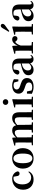

<svg xmlns="http://www.w3.org/2000/svg" viewBox="2072 -2967 911 5095"><g transform="rotate(-90 2527.5 -419.5)"><path d="M308 16C415 16 480 -24 528 -108L510 -121C472 -74 424 -48 365 -48C254 -48 182 -132 182 -278C182 -429 251 -518 345 -518C359 -518 372 -517 385 -513L400 -437C404 -376 432 -356 469 -356C499 -356 519 -370 528 -402C512 -488 432 -552 329 -552C173 -552 40 -450 40 -260C40 -83 158 16 308 16Z M872 16C1030 16 1144 -90 1144 -270C1144 -449 1020 -552 872 -552C725 -552 601 -448 601 -270C601 -92 713 16 872 16ZM872 -17C791 -17 744 -100 744 -268C744 -437 791 -518 872 -518C953 -518 1000 -437 1000 -268C1000 -100 953 -17 872 -17Z M1960 0H2163V-30L2098 -36L2096 -235V-357C2096 -492 2045 -552 1940 -552C1869 -552 1809 -521 1752 -447C1732 -519 1684 -552 1611 -552C1540 -552 1481 -516 1428 -451L1421 -542L1408 -550L1212 -495V-471L1290 -464C1294 -415 1294 -377 1294 -311V-235C1294 -180 1293 -94 1292 -37L1220 -30V0H1495V-30L1431 -36L1429 -235V-415C1472 -459 1516 -483 1555 -483C1605 -483 1631 -450 1631 -362V-235C1631 -177 1630 -94 1629 -37L1558 -30V0H1829V-30L1765 -36C1763 -93 1762 -177 1762 -235V-361C1762 -381 1761 -399 1758 -416C1804 -462 1846 -483 1886 -483C1937 -483 1963 -455 1963 -362V-235L1961 -37L1894 -30V0Z M2367 -655C2409 -655 2443 -685 2443 -729C2443 -770 2409 -801 2367 -801C2325 -801 2291 -770 2291 -729C2291 -685 2325 -655 2367 -655ZM2302 0H2508V-30L2441 -36C2440 -94 2439 -180 2439 -235V-388L2443 -542L2430 -550L2223 -497V-473L2302 -466C2304 -418 2305 -375 2305 -308V-235L2303 -37L2231 -30V0Z M2773 16C2920 16 3004 -52 3004 -158C3004 -236 2961 -288 2857 -321L2801 -339C2724 -363 2701 -392 2701 -432C2701 -483 2741 -516 2808 -516C2838 -516 2861 -510 2886 -498L2917 -388H2968L2974 -507C2918 -536 2870 -552 2805 -552C2667 -552 2590 -480 2590 -382C2590 -301 2643 -251 2730 -224L2786 -205C2866 -181 2887 -151 2887 -107C2887 -51 2844 -20 2764 -20C2729 -20 2702 -26 2675 -37L2648 -160H2591L2586 -30C2643 0 2700 16 2773 16Z M3502 15C3558 15 3594 -5 3618 -53L3601 -67C3583 -41 3571 -34 3556 -34C3534 -34 3522 -48 3522 -95V-356C3522 -494 3464 -552 3331 -552C3190 -552 3108 -496 3095 -406C3103 -376 3125 -360 3156 -360C3190 -360 3218 -382 3222 -439L3231 -512C3251 -516 3268 -518 3286 -518C3363 -518 3391 -488 3391 -381V-327L3281 -298C3129 -255 3079 -204 3079 -118C3079 -34 3139 16 3223 16C3299 16 3340 -16 3394 -74C3407 -18 3441 15 3502 15ZM3391 -104C3342 -57 3313 -45 3286 -45C3237 -45 3205 -75 3205 -136C3205 -203 3242 -248 3313 -277C3333 -284 3361 -293 3391 -301Z M3727 0H3961V-30L3868 -39L3866 -235V-323C3889 -398 3919 -443 3963 -473L3971 -464C3996 -432 4018 -412 4051 -412C4096 -412 4116 -442 4118 -485C4108 -534 4071 -552 4027 -552C3965 -552 3898 -498 3866 -403L3858 -542L3845 -550L3649 -495V-471L3727 -464C3730 -415 3731 -377 3731 -310V-235C3731 -180 3730 -95 3729 -37L3656 -30V0Z M4231 -644 4252 -628C4286 -657 4322 -685 4382 -726C4424 -754 4442 -779 4442 -806C4442 -836 4418 -855 4394 -855C4366 -855 4345 -837 4321 -795C4281 -727 4257 -686 4231 -644ZM4231 0H4437V-30L4370 -36C4369 -94 4368 -180 4368 -235V-388L4372 -542L4359 -550L4152 -497V-473L4231 -466C4233 -418 4234 -375 4234 -308V-235L4232 -37L4160 -30V0Z M4936 15C4992 15 5028 -5 5052 -53L5035 -67C5017 -41 5005 -34 4990 -34C4968 -34 4956 -48 4956 -95V-356C4956 -494 4898 -552 4765 -552C4624 -552 4542 -496 4529 -406C4537 -376 4559 -360 4590 -360C4624 -360 4652 -382 4656 -439L4665 -512C4685 -516 4702 -518 4720 -518C4797 -518 4825 -488 4825 -381V-327L4715 -298C4563 -255 4513 -204 4513 -118C4513 -34 4573 16 4657 16C4733 16 4774 -16 4828 -74C4841 -18 4875 15 4936 15ZM4825 -104C4776 -57 4747 -45 4720 -45C4671 -45 4639 -75 4639 -136C4639 -203 4676 -248 4747 -277C4767 -284 4795 -293 4825 -301Z"/></g></svg>

Font: Noto Serif CJK KR
Style: Bold
Weight: 700
Designer: Ryoko NISHIZUKA 西塚涼子 (kana & ideographs); Frank Grießhammer (Latin, Greek & Cyrillic); Wenlong ZHANG 张文龙 (bopomofo); San
Foundry: Adobe
Version: Version 2.001;hotconv 1.1.0;makeotfexe 2.6.0